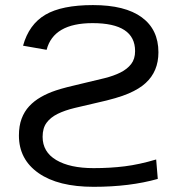

<svg xmlns="http://www.w3.org/2000/svg" viewBox="-20 -718 707 748"><path d="M594.7 -21Q485.8 9.8 344.7 9.8Q206.5 9.8 130.1 -43.7Q53.7 -97.2 53.7 -189.9Q53.7 -227.5 64.2 -255.6Q74.7 -283.7 93.8 -304.2Q112.8 -324.7 139.2 -339.8Q165.5 -355 197.8 -365.7Q213.4 -371.1 242.7 -378.7Q272 -386.2 314.5 -396Q353 -404.8 387.9 -413.6Q422.9 -422.4 449.2 -435.5Q475.6 -448.7 491 -468.5Q506.3 -488.3 506.3 -519Q506.3 -627.9 340.8 -627.9Q188.5 -627.9 161.6 -523.9L69.8 -540Q92.8 -623 156.7 -660.6Q220.7 -698.2 342.3 -698.2Q467.3 -698.2 532.2 -650.6Q597.2 -603 597.2 -514.2Q597.2 -439.9 547.4 -394.5Q523.4 -372.1 481 -353.8Q438.5 -335.4 356.4 -317.4Q309.6 -306.6 271 -297.4Q232.4 -288.1 204.6 -274.4Q176.8 -260.7 161.4 -239.7Q146 -218.8 146 -185.1Q146 -126 199.2 -94.5Q252.4 -63 344.7 -63Q409.7 -63 466.1 -70.1Q522.5 -77.1 588.4 -96.7Z"/></svg>

Font: Arimo Nerd Font
Style: Regular
Weight: 400
Designer: Steve Matteson
Foundry: Monotype Imaging Inc.
Version: Version 1.33;Nerd Fonts 3.2.1